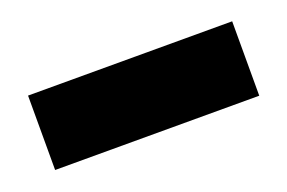

<svg xmlns="http://www.w3.org/2000/svg" viewBox="-35 -373 409 274"><g transform="rotate(-20 170.0 -236.5)"><path d="M15 -180V-293H325V-180Z"/></g></svg>

Font: Teachers
Style: Bold
Weight: 700
Designer: Alfredo Marco Pradil, Chank Diesel
Version: Version 1.001